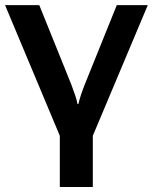

<svg xmlns="http://www.w3.org/2000/svg" viewBox="-26 -539 606 762"><path d="M211.4 203.1H342.3V0L560.5 -518.6H437.5L310.5 -204.1Q300.8 -179.7 294.2 -158.9Q287.6 -138.2 285.2 -126H281.7Q279.8 -138.2 272.7 -159.7Q265.6 -181.2 256.8 -204.1L129.9 -518.6H-5.9L211.4 0Z"/></svg>

Font: Roboto Flex
Style: wght 600 wdth 140 opsz 13.0 GRAD 0.00 slnt 0.00 XTRA 468 XOPQ 96 YOPQ 79 YTLC 514 YTUC 712 YTAS 750 YTDE -203.00 YTFI 738
Weight: 600
Width: 8
Designer: Berlow after Robertson
Foundry: Google
Version: Version 3.100